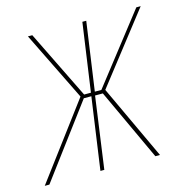

<svg xmlns="http://www.w3.org/2000/svg" viewBox="-114 -677 736 763"><g transform="rotate(-15 254.5 -295.5)"><path d="M-22 0 207 -306 67 -591H85L223 -310H251L291 -591H307L267 -310H294L513 -591H531L309 -306L452 0H433L296 -295H264L223 0H207L249 -296H218L-3 0Z"/></g></svg>

Font: Alumni Sans Pinstripe
Style: Italic
Weight: 400
Italic angle: -8°
Designer: Robert E. Leuschke
Foundry: Robert E. Leuschke
Version: Version 1.010; ttfautohint (v1.8.4.7-5d5b)